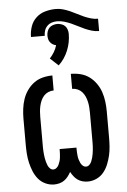

<svg xmlns="http://www.w3.org/2000/svg" viewBox="-58 -882 615 932"><g transform="rotate(-5 250.0 -416.0)"><path d="M332 8Q319 8 306 4.5Q293 1 282.5 -6.5Q272 -14 264 -24.5Q256 -35 250 -46Q244 -35 236 -24.5Q228 -14 217.5 -6.5Q207 1 194 4.5Q181 8 168 8Q146 8 125.5 -1.5Q105 -11 91 -28Q77 -45 68.5 -66Q60 -87 55 -108.5Q50 -130 48.5 -152Q47 -174 47 -196V-324Q47 -347 50 -371Q53 -395 60.5 -417.5Q68 -440 82 -460Q96 -480 115 -494Q134 -508 157.5 -514Q181 -520 205 -520V-447Q191 -447 178.5 -441.5Q166 -436 157 -426Q148 -416 142.5 -403.5Q137 -391 134 -377.5Q131 -364 130 -350.5Q129 -337 129 -324V-196Q129 -187 129 -178Q129 -169 129.5 -159.5Q130 -150 131 -141Q132 -132 133.5 -123Q135 -114 137.5 -105Q140 -96 143.5 -87.5Q147 -79 154 -72Q161 -65 170 -65Q179 -65 186 -71Q193 -77 197 -85.5Q201 -94 203.5 -102.5Q206 -111 207 -120Q208 -129 208.5 -138Q209 -147 209 -156V-161H291V-156Q291 -147 291.5 -138Q292 -129 293 -120Q294 -111 296.5 -102.5Q299 -94 303 -85.5Q307 -77 314 -71Q321 -65 330 -65Q339 -65 346 -72Q353 -79 356.5 -87.5Q360 -96 362.5 -105Q365 -114 366.5 -123Q368 -132 369 -141Q370 -150 370.5 -159.5Q371 -169 371 -178Q371 -187 371 -196V-324Q371 -337 370 -350.5Q369 -364 366 -377.5Q363 -391 357.5 -403.5Q352 -416 343 -426Q334 -436 321.5 -441.5Q309 -447 295 -447V-520Q319 -520 342.5 -514Q366 -508 385 -494Q404 -480 418 -460Q432 -440 439.5 -417.5Q447 -395 450 -371Q453 -347 453 -324V-196Q453 -174 451.5 -152Q450 -130 445 -108.5Q440 -87 431.5 -66Q423 -45 409 -28Q395 -11 374.5 -1.5Q354 8 332 8ZM450 -715Q432 -715 415 -720Q398 -725 382 -732Q366 -739 350 -747.5Q334 -756 318 -763Q302 -770 285 -775Q268 -780 250 -780Q237 -780 224.5 -776Q212 -772 202.5 -762.5Q193 -753 189 -740.5Q185 -728 185 -715H118Q118 -741 126.5 -766Q135 -791 154 -808.5Q173 -826 198.5 -833Q224 -840 250 -840Q268 -840 285 -835Q302 -830 318 -823Q334 -816 350 -807.5Q366 -799 382 -792Q398 -785 415 -780Q432 -775 450 -775ZM240 -566 200 -603Q212 -616 221.5 -631.5Q231 -647 236 -665Q228 -666 220.5 -670.5Q213 -675 207.5 -682Q202 -689 200 -697.5Q198 -706 198 -715Q198 -725 201.5 -735.5Q205 -746 212 -753Q219 -760 229.5 -763.5Q240 -767 250 -767Q260 -767 270.5 -763.5Q281 -760 288 -753Q295 -746 298.5 -735.5Q302 -725 302 -715Q302 -694 298 -673.5Q294 -653 286 -633.5Q278 -614 266.5 -597Q255 -580 240 -566Z"/></g></svg>

Font: Iosevka Medium
Style: Regular
Weight: 500
Monospace: yes
Designer: Belleve Invis
Foundry: Belleve Invis
Version: Version 32.5.0; ttfautohint (v1.8.4)